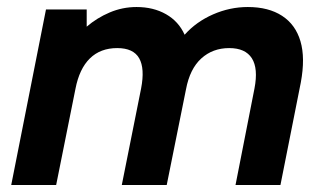

<svg xmlns="http://www.w3.org/2000/svg" viewBox="-20 -527 923 547"><path d="M111 -500H227V-451Q256 -476 292.5 -491.5Q329 -507 369 -507Q417 -507 453 -486.5Q489 -466 506 -428Q539 -465 587 -486Q635 -507 686 -507Q745 -507 783.5 -482Q822 -457 836 -409.5Q850 -362 837 -292L779 0H651L705 -275Q716 -332 697.5 -361Q679 -390 633 -390Q586 -390 553.5 -360.5Q521 -331 510 -273L455 0H327L382 -275Q393 -332 376.5 -361Q360 -390 314 -390Q266 -390 236 -360.5Q206 -331 195 -274L140 0H12Z"/></svg>

Font: Albert Sans
Style: Bold Italic
Weight: 700
Italic angle: -11.25°
Designer: Andreas Rasmussen
Foundry: a.Foundry
Version: Version 1.025